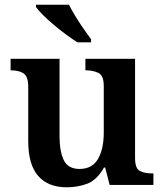

<svg xmlns="http://www.w3.org/2000/svg" viewBox="-20 -786 696 816"><path d="M263 10Q185 10 142.5 -38Q100 -86 100 -187V-417Q100 -460 81 -473.5Q62 -487 27 -487H25V-536H233V-208Q233 -143 251 -105.5Q269 -68 318 -68Q372 -68 396.5 -110.5Q421 -153 421 -223V-420Q421 -465 398.5 -476Q376 -487 346 -487H343V-536H554V-114Q554 -70 574.5 -59.5Q595 -49 626 -49H632V0H446L427 -74H422Q392 -21 351.5 -5.5Q311 10 263 10ZM309 -606Q287 -620 260.5 -639.5Q234 -659 208 -681Q182 -703 162 -723Q142 -743 133 -756V-766H273Q284 -744 300.5 -717Q317 -690 335 -664Q353 -638 367 -619V-606Z"/></svg>

Font: Noto Naskh Arabic UI Semi
Style: Bold
Weight: 700
Designer: Monotype Design Team, David Williams, Mohamad Dakak and Nizar Qandah
Foundry: Monotype Imaging Inc.
Version: Version 2.014; ttfautohint (v1.8.4.7-5d5b)